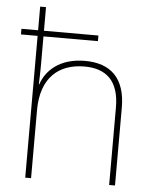

<svg xmlns="http://www.w3.org/2000/svg" viewBox="-54 -898 680 850"><g transform="rotate(5 286.5 -473.0)"><path d="M116 -853H90V-748H16V-723H90V-93H116V-395C116 -539 194 -606 309 -606C406 -606 463 -555 463 -438V-93H489V-439C489 -570 423 -631 309 -631C197 -631 137 -573 116 -510H114C115 -539 116 -559 116 -589V-723H358V-748H116Z"/></g></svg>

Font: Noto Sans Kannada UI Thin
Style: Regular
Weight: 100
Designer: Jelle Bosma - Monotype Design Team
Foundry: Monotype Imaging Inc.
Version: Version 2.005